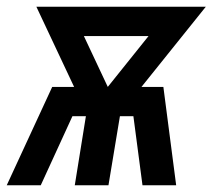

<svg xmlns="http://www.w3.org/2000/svg" viewBox="-40 -550 636 570"><path d="M-20 0H81L175 -205H215L182 0H282L316 -205H356L383 0H483L445 -292H380L571 -530H68L180 -292H115ZM280 -292 209 -443H401Z"/></svg>

Font: Iosevka Sparkle Medium
Style: Italic
Weight: 500
Italic angle: -9°
Designer: Belleve Invis
Foundry: Belleve Invis
Version: Version 4.5.0; ttfautohint (v1.8.3)